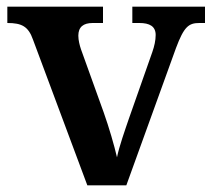

<svg xmlns="http://www.w3.org/2000/svg" viewBox="-20 -556 636 576"><path d="M79 -437 242 0H359L508 -412C532 -476 546 -487 578 -487H595V-536H377V-487H398C429 -487 447 -477 447 -451C447 -435 443 -417 437 -400L367 -201C355 -166 337 -115 331 -84C323 -119 307 -174 291 -219L223 -408C219 -420 215 -435 215 -449C215 -475 230 -487 258 -487H289V-536H2V-487C45 -487 65 -477 79 -437Z"/></svg>

Font: Noto Serif Tamil SemiBold
Style: Italic
Weight: 600
Italic angle: -12°
Designer: Indian Type Foundry, Tom Grace, and the Monotype Design Team
Foundry: Monotype Imaging Inc.
Version: Version 2.003